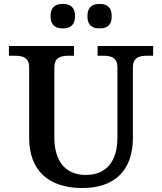

<svg xmlns="http://www.w3.org/2000/svg" viewBox="-20 -932 817 968"><path d="M395 16C559 16 650 -74 650 -237V-593C650 -633 671 -651 719 -651H752V-700H472V-651H503C551 -651 572 -633 572 -593V-239C572 -117 515 -50 413 -50C312 -50 254 -117 254 -239V-593C254 -633 275 -651 323 -651H353V-700H25V-651H58C106 -651 127 -633 127 -593V-237C127 -74 223 16 395 16ZM235 -847C235 -810 256 -789 293 -789H300C337 -789 358 -810 358 -847V-854C358 -891 337 -912 300 -912H293C256 -912 235 -891 235 -854ZM421 -847C421 -810 442 -789 478 -789H486C523 -789 543 -810 543 -847V-854C543 -891 523 -912 486 -912H478C442 -912 421 -891 421 -854Z"/></svg>

Font: LT Superior Serif Semibold
Style: Regular
Weight: 600
Designer: Daniel Lyons
Foundry: LyonsType
Version: Version 2.120;FEAKit 1.0